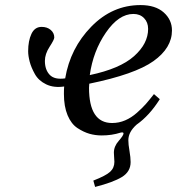

<svg xmlns="http://www.w3.org/2000/svg" viewBox="-20 -522 698 757"><path d="M91 -320Q91 -361 104 -388.5Q117 -416 144 -416Q166 -416 180 -404Q194 -392 194 -374Q194 -366 175.5 -337.5Q157 -309 157 -282Q157 -247 176 -227Q195 -207 237 -213Q257 -332 340 -417Q423 -502 534 -502Q593 -502 625.5 -473Q658 -444 658 -402Q658 -333 585 -281Q512 -229 332 -192Q331 -185 331 -176Q331 -37 422 -37Q449 -37 473.5 -47.5Q498 -58 520 -77.5Q542 -97 555.5 -112.5Q569 -128 587 -151L610 -131Q569 -66 519 -31Q486 -2 486 31Q486 47 490.5 73Q495 99 495 117Q495 155 460.5 176Q426 197 355 215L348 190Q397 171 414 155.5Q431 140 431 116Q431 111 430 98.5Q429 86 429 80Q429 55 448 33.5Q467 12 467 4Q467 -2 455 1Q421 12 381 12Q356 12 333 5.5Q310 -1 285.5 -17Q261 -33 246.5 -67.5Q232 -102 232 -152Q232 -171 233 -181Q192 -175 162 -189.5Q132 -204 117.5 -230Q103 -256 97 -279Q91 -302 91 -320ZM334 -226Q453 -251 508.5 -300.5Q564 -350 564 -408Q564 -434 548 -450.5Q532 -467 506 -467Q448 -467 397.5 -393.5Q347 -320 334 -226Z"/></svg>

Font: Heuristica
Style: Italic
Weight: 400
Italic angle: -13°
Version: Version 1.0.2